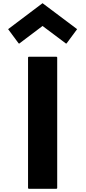

<svg xmlns="http://www.w3.org/2000/svg" viewBox="-20 -1178 538 1205"><path d="M335 -822H160L156 -818V3L160 7H335L339 3V-818ZM31 -995 96 -907 100 -904 247 -1015 395 -904 399 -907 464 -995 460 -998 247 -1158 35 -998Z"/></svg>

Font: Hussar Woodtype
Style: Bd
Weight: 900
Foundry: Cannot Into Space Fonts
Version: Version 1.07